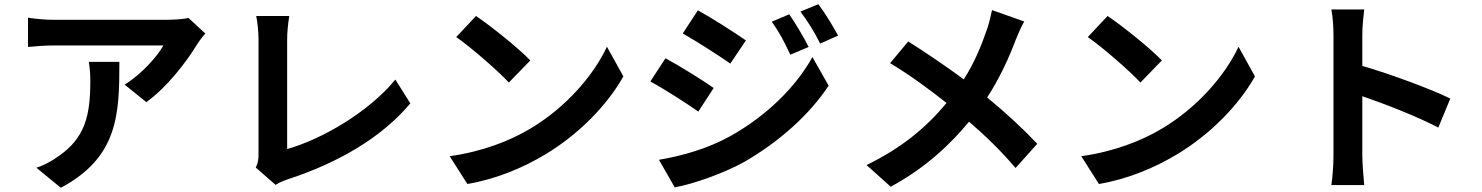

<svg xmlns="http://www.w3.org/2000/svg" viewBox="-20 -836 7040 912"><path d="M402 -542C407 -510 409 -483 409 -452C409 -288 385 -182 258 -94C221 -67 185 -50 153 -39L269 56C542 -90 547 -294 547 -542ZM875 -751C857 -745 802 -742 774 -742H235C193 -742 151 -746 113 -752V-613C160 -617 193 -620 235 -620H756C730 -571 652 -483 572 -434L675 -351C774 -421 869 -547 916 -625C925 -640 944 -664 955 -677Z M1289 42C1313 27 1335 20 1349 15C1584 -62 1792 -181 1929 -345L1858 -458C1730 -302 1507 -174 1344 -128V-647C1344 -686 1348 -722 1354 -760H1197C1203 -732 1208 -685 1208 -647V-105C1208 -82 1207 -65 1195 -40Z M2241 -760 2147 -660C2220 -609 2345 -500 2397 -444L2499 -549C2441 -609 2311 -713 2241 -760ZM2116 -94 2200 38C2341 14 2470 -42 2571 -103C2732 -200 2865 -338 2941 -473L2863 -614C2800 -479 2669 -326 2499 -225C2402 -167 2272 -116 2116 -94Z M3729 -768 3646 -733C3682 -682 3705 -639 3734 -576L3821 -613C3798 -659 3758 -726 3729 -768ZM3867 -816 3782 -781C3819 -731 3844 -692 3876 -629L3961 -667C3937 -711 3898 -776 3867 -816ZM3295 -787 3223 -677C3289 -640 3393 -573 3449 -534L3523 -644C3471 -680 3361 -751 3295 -787ZM3110 -77 3185 54C3273 38 3417 -12 3519 -69C3682 -164 3824 -290 3916 -429L3839 -565C3760 -422 3620 -285 3450 -190C3342 -130 3222 -96 3110 -77ZM3141 -559 3069 -449C3136 -413 3240 -346 3297 -306L3370 -418C3319 -454 3209 -523 3141 -559Z M4692 -788C4687 -762 4677 -721 4668 -696C4641 -618 4609 -539 4558 -459C4477 -519 4374 -589 4294 -639L4208 -536C4310 -475 4405 -403 4476 -347C4378 -228 4259 -131 4096 -52L4211 51C4380 -41 4495 -152 4583 -258C4663 -189 4734 -120 4804 -38L4907 -153C4840 -224 4757 -301 4669 -373C4729 -465 4774 -565 4804 -645C4813 -668 4832 -712 4845 -734Z M5241 -760 5147 -660C5220 -609 5345 -500 5397 -444L5499 -549C5441 -609 5311 -713 5241 -760ZM5116 -94 5200 38C5341 14 5470 -42 5571 -103C5732 -200 5865 -338 5941 -473L5863 -614C5800 -479 5669 -326 5499 -225C5402 -167 5272 -116 5116 -94Z M6869 -368C6777 -413 6585 -484 6451 -523V-670C6451 -712 6456 -756 6460 -791H6304C6311 -756 6314 -706 6314 -670V-96C6314 -56 6310 4 6304 43H6460C6456 3 6451 -67 6451 -96V-379C6559 -342 6709 -284 6812 -230Z"/></svg>

Font: Genne Gothic Bold
Style: Regular
Weight: 700
Designer: Ryoko NISHIZUKA (kana & ideographs); Paul D. Hunt (Latin, Greek & Cyrillic); Wenlong ZHANG (bopomofo); Sandoll Communica
Foundry: Adobe Systems Incorporated
Version: Version 1.004;PS 1.004;hotconv 16.6.51;makeotf.lib2.5.65220